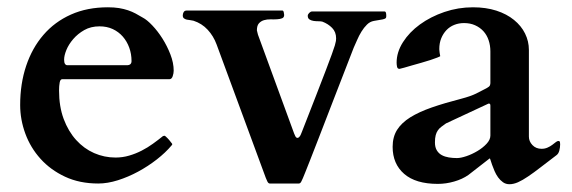

<svg xmlns="http://www.w3.org/2000/svg" viewBox="-20 -480 1538 516"><path d="M34.2 -197.8Q34.2 -254.9 50.3 -303Q66.4 -351.1 96.7 -386.2Q127 -421.4 170.7 -440.9Q214.4 -460.4 270 -460.4Q286.6 -460.4 299.8 -458.3Q313 -456.1 324 -452.4Q335 -448.7 344.5 -443.6Q354 -438.5 363.8 -432.6Q375 -426.8 389.4 -411.6Q403.8 -396.5 416.5 -376.5Q429.2 -356.4 438 -333.7Q446.8 -311 446.8 -290Q446.8 -283.2 444.1 -275.1Q441.4 -267.1 435.1 -267.1H147Q142.1 -267.1 140.4 -258.3Q138.7 -249.5 138.7 -236.8Q138.7 -193.8 151.1 -160.4Q163.6 -127 184.6 -103.8Q205.6 -80.6 232.9 -68.6Q260.3 -56.6 290.5 -56.6Q309.6 -56.6 327.1 -61.8Q344.7 -66.9 360.8 -75.2Q377 -83.5 391.1 -93.8Q405.3 -104 418 -114.3Q420.9 -115.2 421.9 -115.2Q423.3 -115.2 425.8 -112.8Q430.2 -108.9 434.6 -103.8Q439 -98.6 441.4 -95.2Q442.9 -93.8 442.9 -92.3Q442.9 -90.8 440.9 -88.9Q424.8 -69.8 401.4 -51.5Q377.9 -33.2 351.3 -18.8Q324.7 -4.4 296.9 4.4Q269 13.2 244.1 13.2Q193.8 13.2 154.8 -5.1Q115.7 -23.4 88.9 -53.2Q62 -83 48.1 -120.8Q34.2 -158.7 34.2 -197.8ZM320.8 -304.7Q333.5 -304.7 333.5 -315.9Q333.5 -335 327.4 -351.8Q321.3 -368.7 310.1 -381.6Q298.8 -394.5 283 -401.9Q267.1 -409.2 247.6 -409.2Q224.1 -409.2 206.5 -399.2Q189 -389.2 176.8 -375Q164.6 -360.8 158.4 -345.7Q152.3 -330.6 152.3 -319.8Q152.3 -311.5 154.8 -308.1Q157.2 -304.7 161.1 -304.7Z M705.1 13.2Q701.2 13.2 698.5 7.6Q695.8 2 694.3 -2L562 -360.8Q553.7 -383.3 538.1 -400.1Q522.5 -417 500 -424.3Q496.6 -425.3 491.7 -425.8Q486.8 -426.3 482.2 -427.2Q477.5 -428.2 474.4 -430.7Q471.2 -433.1 471.2 -438.5Q471.2 -443.4 473.6 -447.5Q476.1 -451.7 481.9 -451.7H738.8Q741.7 -451.7 742.7 -446.5Q743.7 -441.4 743.7 -439.9Q743.7 -433.1 738.3 -430.9Q732.9 -428.7 724.6 -428.2Q716.3 -427.7 707 -428Q697.8 -428.2 689.5 -425.8Q681.2 -423.3 675.8 -417.2Q670.4 -411.1 670.4 -398.4Q670.4 -397 671.9 -392.3Q673.3 -387.7 673.3 -386.7L770.5 -121.1Q771.5 -118.7 773.7 -114Q775.9 -109.4 779.8 -109.4Q781.7 -109.4 783.9 -111.6Q786.1 -113.8 787.6 -116.7Q789.1 -119.6 790 -122.3Q791 -125 791.5 -126Q814.5 -184.6 830.1 -224.9Q845.7 -265.1 856 -292Q866.2 -318.8 871.8 -334.2Q877.4 -349.6 879.9 -357.9Q882.3 -366.2 882.8 -369.9Q883.3 -373.5 883.3 -377Q883.3 -394 872.6 -405Q861.8 -416 846.2 -421.9Q841.8 -422.9 835.2 -422.9Q828.6 -422.9 822.5 -423.8Q816.4 -424.8 811.8 -427.7Q807.1 -430.7 807.1 -437.5Q807.1 -441.4 811 -445.3Q814.9 -449.2 818.8 -449.2H1013.7Q1016.6 -448.7 1017.3 -445.6Q1018.1 -442.4 1018.1 -437Q1018.1 -433.6 1017.1 -431.9Q1016.1 -430.2 1012.5 -429Q1008.8 -427.7 1002.2 -426.8Q995.6 -425.8 984.9 -423.8Q974.1 -421.9 966.1 -413.8Q958 -405.8 951.4 -395Q944.8 -384.3 939.9 -372.8Q935.1 -361.3 930.7 -352.1Q897.5 -267.1 874.8 -208Q852.1 -148.9 836.9 -109.9Q821.8 -70.8 813.2 -49.1Q804.7 -27.3 800.3 -16.6Q795.9 -5.9 794.9 -3.4Q793.9 -1 793.9 -1Q792.5 2.4 789.8 7.8Q787.1 13.2 783.2 13.2H705.1Z M1238.8 -9.8Q1222.7 1.5 1200.7 7.8Q1178.7 14.2 1156.7 14.2Q1097.2 14.2 1066.2 -12.7Q1035.2 -39.6 1035.2 -85.4Q1035.2 -111.8 1047.1 -130.9Q1059.1 -149.9 1082.5 -164.6Q1106 -179.2 1140.4 -191.2Q1174.8 -203.1 1220.2 -214.8Q1244.6 -221.2 1259.5 -228.5Q1274.4 -235.8 1287.1 -242.7Q1295.4 -247.1 1296.6 -250.5Q1297.9 -253.9 1297.9 -256.8V-341.8Q1297.9 -357.9 1293.2 -371.8Q1288.6 -385.7 1279.3 -396Q1270 -406.2 1256.8 -412.1Q1243.7 -418 1227.1 -418Q1212.9 -418 1200.7 -413.1Q1188.5 -408.2 1179.7 -398.9Q1170.9 -389.6 1165.8 -377Q1160.6 -364.3 1160.6 -348.1Q1160.6 -346.7 1160.9 -343.8Q1161.1 -340.8 1161.6 -337.6Q1162.1 -334.5 1162.6 -332Q1163.1 -329.6 1163.1 -329.1Q1162.6 -328.1 1155 -325.2Q1147.5 -322.3 1136.5 -318.6Q1125.5 -314.9 1112.3 -311.3Q1099.1 -307.6 1087.2 -304.2Q1075.2 -300.8 1066.2 -298.1Q1057.1 -295.4 1053.7 -294.9Q1048.3 -294.9 1047.1 -300.5Q1045.9 -306.2 1045.9 -311.5Q1045.9 -339.8 1063 -366.7Q1080.1 -393.6 1108.6 -414.3Q1137.2 -435.1 1174.3 -447.8Q1211.4 -460.4 1251 -460.4Q1286.1 -460.4 1314 -451.4Q1341.8 -442.4 1361.3 -426.5Q1380.9 -410.6 1391.1 -389.9Q1401.4 -369.1 1401.4 -345.7V-112.8Q1401.4 -100.1 1410.9 -90.1Q1420.4 -80.1 1435.5 -80.1Q1444.3 -80.1 1451.4 -83.3Q1458.5 -86.4 1464.1 -90.6Q1469.7 -94.7 1473.6 -97.9Q1477.5 -101.1 1480.5 -101.1Q1484.4 -101.1 1484.9 -97.9Q1485.4 -94.7 1485.4 -92.3Q1485.4 -84 1483.2 -75.4Q1481 -66.9 1475.6 -63Q1451.7 -44.9 1433.1 -30.5Q1414.6 -16.1 1399.4 -5.9Q1384.3 4.4 1372.1 9.8Q1359.9 15.1 1349.1 15.1Q1339.4 15.1 1331.8 9.8Q1324.2 4.4 1318.6 -3.4Q1313 -11.2 1309.1 -20.3Q1305.2 -29.3 1302.5 -37.1Q1299.8 -44.9 1298.3 -49.8Q1296.9 -54.7 1295.9 -54.2ZM1148.9 -97.2Q1148.9 -84 1154.1 -75.7Q1159.2 -67.4 1167.5 -63Q1175.8 -58.6 1186.3 -56.9Q1196.8 -55.2 1208 -55.2Q1218.3 -55.2 1233.4 -60.3Q1248.5 -65.4 1262.9 -74Q1277.3 -82.5 1287.6 -93.5Q1297.9 -104.5 1297.9 -115.7V-196.3Q1297.9 -201.7 1293.9 -201.7Q1293 -201.7 1292 -201.2L1178.7 -148.4Q1171.9 -143.6 1166.3 -139.4Q1160.6 -135.3 1156.7 -129.6Q1152.8 -124 1150.9 -116.5Q1148.9 -108.9 1148.9 -97.2Z"/></svg>

Font: Cardo
Style: Bold
Weight: 700
Designer: David J. Perry
Foundry: David J. Perry
Version: Version 1.0011